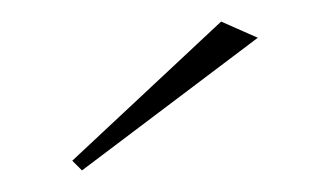

<svg xmlns="http://www.w3.org/2000/svg" viewBox="-20 -743 305 178"><path d="M56 -585 47 -594 185 -723 219 -708Z"/></svg>

Font: Kalnia ExtraLight
Style: Regular
Weight: 250
Designer: Frida Medrano
Foundry: Frida Medrano
Version: Version 1.105